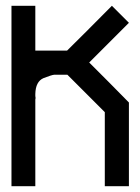

<svg xmlns="http://www.w3.org/2000/svg" viewBox="-20 -641 483 661"><path d="M423.8 0H340.8V-254.9L211.9 -383.8H167Q157.2 -382.8 129.9 -372.1Q102.5 -360.4 101.6 -317.4V-310.5Q102.5 -306.6 102.5 -303.7L101.6 -297.9V0H19.5V-621.1H101.6V-466.8H210.9Q262.7 -517.6 365.2 -621.1L423.8 -562.5L287.1 -425.8L355.5 -357.4L423.8 -288.1Z"/></svg>

Font: mr_KirucoupageG
Style: Regular
Weight: 400
Designer: Jan Henkel
Version: Version 1.00 May 25, 2020, initial release